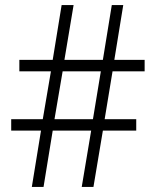

<svg xmlns="http://www.w3.org/2000/svg" viewBox="-20 -734 611 754"><path d="M422 -454 391 -266H515V-221H384L347 0H301L338 -221H187L151 0H105L141 -221H24V-266H148L180 -454H56V-499H187L222 -714H269L233 -499H384L419 -714H464L429 -499H548V-454ZM194 -266H345L376 -454H226Z"/></svg>

Font: Noto Sans Thai SemiCondensed Light
Style: Regular
Weight: 300
Width: 4
Designer: Monotype Design Team
Foundry: Monotype Imaging Inc.
Version: Version 2.001